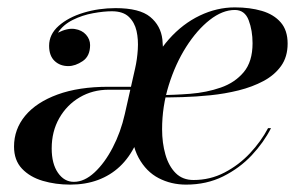

<svg xmlns="http://www.w3.org/2000/svg" viewBox="-20 -490 802 520"><path d="M484 10Q443.5 10 409.8 -7.5Q376 -25 355.5 -62.5Q335 -100 335 -160L355 -155Q356 -226.5 378.2 -284.2Q400.5 -342 437.5 -383.8Q474.5 -425.5 521 -447.8Q567.5 -470 616 -470Q657 -470 689.2 -460.5Q721.5 -451 740.2 -429.5Q759 -408 759 -372Q759 -336 741.2 -311.2Q723.5 -286.5 693.5 -270.5Q663.5 -254.5 626.2 -245.2Q589 -236 549.8 -232Q510.5 -228 474.2 -227Q438 -226 410 -226V-232.5Q451 -232.5 495.2 -236Q539.5 -239.5 577.8 -252.8Q616 -266 640 -294.5Q664 -323 664 -373Q664 -407.5 653.5 -435.2Q643 -463 616 -463Q582.5 -463 548 -436Q513.5 -409 484.2 -363Q455 -317 437 -259.2Q419 -201.5 419 -140Q419 -103 428 -71.5Q437 -40 455.8 -21.2Q474.5 -2.5 504 -2.5Q549.5 -2.5 588.2 -22.8Q627 -43 657 -75Q687 -107 706 -143H714Q694.5 -104.5 661.8 -69.5Q629 -34.5 584.2 -12.2Q539.5 10 484 10ZM170 10Q130.5 10 95.8 -0.2Q61 -10.5 39.5 -33.2Q18 -56 18 -93Q18 -140 48.2 -176.5Q78.5 -213 135.8 -234Q193 -255 274 -255H348V-247H274Q231 -247 196 -226.5Q161 -206 140.5 -170Q120 -134 120 -88Q120 -46.5 137 -22Q154 2.5 180 2.5Q208.5 2.5 236 -23Q263.5 -48.5 285.2 -90.2Q307 -132 318 -181L346 -305Q351.5 -329 353.2 -356Q355 -383 349.8 -406.2Q344.5 -429.5 328.8 -444.5Q313 -459.5 283 -459.5Q261 -459.5 232 -454.2Q203 -449 177 -436Q151 -423 137 -401.5Q163 -414.5 182.5 -411.5Q202 -408.5 213 -396Q224 -383.5 224 -368Q224 -338 204 -324.5Q184 -311 165 -311Q142.5 -311 127.8 -325Q113 -339 113 -366Q113 -397 139 -420Q165 -443 206.2 -455.5Q247.5 -468 293 -468Q358 -468 386.8 -444.2Q415.5 -420.5 419.8 -383Q424 -345.5 416 -305L373 -181Q364.5 -134.5 347.2 -98.8Q330 -63 304.5 -39Q279 -15 245.2 -2.5Q211.5 10 170 10Z"/></svg>

Font: Bodoni Moda 28pt
Style: Italic
Weight: 400
Italic angle: -13°
Designer: Owen Earl
Foundry: indestructible type
Version: Version 2.004